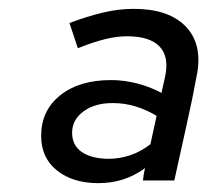

<svg xmlns="http://www.w3.org/2000/svg" viewBox="-20 -729 468 434"><path d="M202 -315Q145 -315 109 -343.5Q73 -372 73 -422Q73 -479 116 -513.5Q159 -548 231 -548Q260 -548 289.5 -540.5Q319 -533 345 -519Q347 -528 349 -537Q351 -546 353 -555Q363 -600 341 -623.5Q319 -647 267 -647Q244 -647 217.5 -640.5Q191 -634 156 -620Q151 -634 146.5 -648.5Q142 -663 137 -677Q177 -692 212.5 -700.5Q248 -709 282 -709Q360 -709 398.5 -670.5Q437 -632 426 -565Q415 -505 401 -443Q387 -381 374 -321H303Q304 -328 305 -335Q306 -342 308 -349Q283 -331 257 -323Q231 -315 202 -315ZM143 -429Q143 -401 164 -386Q185 -371 223 -370H225Q250 -370 274 -378Q298 -386 320 -403Q324 -420 327 -435Q330 -450 334 -467Q313 -480 288 -488Q263 -496 235 -496H234Q194 -496 168.5 -477Q143 -458 143 -429Z"/></svg>

Font: Rosa Sans
Style: Italic
Weight: 400
Italic angle: -12°
Designer: Pentagram / MCKL
Foundry: Pentagram / MCKL
Version: Version 1.005;September 16, 2019;FontCreator 11.5.0.2425 64-